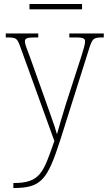

<svg xmlns="http://www.w3.org/2000/svg" viewBox="-20 -704 541 964"><path d="M128 -657H392V-684H128ZM47 215V240H48C188 240 218 198 282 1L426 -455C444 -512 448 -516 497 -516H501V-536H328V-516H359C403 -516 407 -509 407 -495C407 -481 399 -455 389 -423L311 -182C292 -119 277 -71 266 -30C255 -72 226 -147 202 -217L132 -413C114 -462 105 -483 105 -495C105 -510 112 -516 155 -516H172V-536H9V-516H11C63 -516 66 -514 84 -463L253 4C197 163 183 215 47 215Z"/></svg>

Font: Noto Serif SemiCondensed Thin
Style: Regular
Weight: 100
Width: 4
Designer: Monotype Design Team
Foundry: Monotype Imaging Inc.
Version: Version 2.015